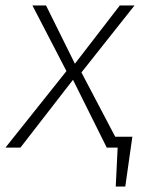

<svg xmlns="http://www.w3.org/2000/svg" viewBox="-45 -542 544 705"><path d="M254 -276 378 -40H441L415 143H380L387 0H347L223 -249L30 0H-25L199 -281L74 -522H124L230 -308L395 -522H449Z"/></svg>

Font: Fira Sans ExtraLight
Style: Italic
Weight: 275
Italic angle: -8°
Designer: Carrois Corporate & Edenspiekermann AG
Foundry: Carrois Corporate GbR & Edenspiekermann AG
Version: Version 4.203